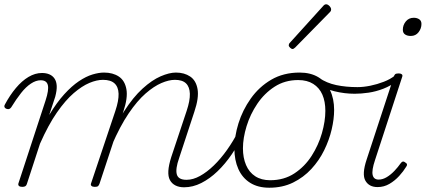

<svg xmlns="http://www.w3.org/2000/svg" viewBox="-30 -858 1989 897"><path d="M74 15Q64 15 59 11Q54 7 56 -1L183 -389Q199 -438 193.5 -460.5Q188 -483 160 -483Q138 -483 114.5 -467.5Q91 -452 68.5 -423.5Q46 -395 22 -356Q18 -351 13.5 -349Q9 -347 2 -349Q-7 -352 -9 -358Q-11 -364 -7 -370Q16 -413 44 -446.5Q72 -480 103 -498.5Q134 -517 166 -517Q186 -517 201 -510.5Q216 -504 225 -490.5Q234 -477 235 -456.5Q236 -436 228 -406L200 -321Q235 -379 270 -417.5Q305 -456 338.5 -478.5Q372 -501 402 -510Q432 -519 456 -519Q497 -519 525 -500.5Q553 -482 560.5 -441.5Q568 -401 546 -336L435 0Q432 8 428 11.5Q424 15 413 15Q403 15 398 11Q393 7 395 0L509 -340Q525 -388 524 -420Q523 -452 505 -468.5Q487 -485 451 -485Q422 -485 387.5 -470.5Q353 -456 314.5 -423Q276 -390 236 -332.5Q196 -275 157 -187L96 0Q94 8 89 11.5Q84 15 74 15ZM830 17Q807 17 790 8.5Q773 0 764 -16.5Q755 -33 756.5 -59.5Q758 -86 770 -124L842 -340Q858 -388 857 -420Q856 -452 839 -468.5Q822 -485 787 -485Q759 -485 724 -470Q689 -455 650 -421Q611 -387 571 -328Q531 -269 492 -179H475Q508 -273 550 -338.5Q592 -404 636 -444Q680 -484 720.5 -501.5Q761 -519 792 -519Q831 -519 858.5 -500.5Q886 -482 893 -441.5Q900 -401 878 -336L807 -120Q789 -69 796 -43.5Q803 -18 841 -18Q848 -18 850.5 -12.5Q853 -7 851.5 -0.5Q850 6 844.5 11.5Q839 17 830 17Z M830 17Q821 17 817 11.5Q813 6 814.5 -0.5Q816 -7 823 -12.5Q830 -18 842 -18Q872 -18 904.5 -36Q937 -54 969 -85Q1001 -116 1030.5 -157.5Q1060 -199 1084 -246Q1088 -254 1095 -254Q1102 -254 1107 -248.5Q1112 -243 1109 -235Q1084 -183 1053 -137.5Q1022 -92 986 -57.5Q950 -23 910.5 -3Q871 17 830 17Z M1228 19Q1175 19 1138.5 -4Q1102 -27 1083.5 -68.5Q1065 -110 1065 -164Q1065 -220 1084 -281.5Q1103 -343 1141.5 -397.5Q1180 -452 1237 -485.5Q1294 -519 1370 -519Q1421 -519 1457 -497.5Q1493 -476 1512 -436.5Q1531 -397 1531 -344Q1531 -302 1519.5 -253Q1508 -204 1484.5 -156Q1461 -108 1424.5 -68.5Q1388 -29 1339 -5Q1290 19 1228 19ZM1232 -16Q1297 -16 1345.5 -48Q1394 -80 1426 -130Q1458 -180 1474 -236Q1490 -292 1490 -340Q1490 -384 1476 -416Q1462 -448 1433.5 -466Q1405 -484 1363 -484Q1301 -484 1253 -453Q1205 -422 1172 -373Q1139 -324 1122 -268.5Q1105 -213 1105 -165Q1105 -121 1119.5 -87Q1134 -53 1162.5 -34.5Q1191 -16 1232 -16Z M1627 -420Q1580 -420 1533 -431.5Q1486 -443 1442 -470Q1437 -474 1437 -479.5Q1437 -485 1440.5 -490Q1444 -495 1449.5 -496.5Q1455 -498 1461 -494Q1496 -470 1541 -460.5Q1586 -451 1640 -451Q1668 -451 1700 -457.5Q1732 -464 1763 -476Q1794 -488 1815 -505Q1822 -511 1826.5 -509.5Q1831 -508 1833.5 -503Q1836 -498 1835 -492Q1834 -486 1827 -481Q1796 -457 1761 -443.5Q1726 -430 1691.5 -425Q1657 -420 1627 -420Z M1336 -629Q1332 -629 1325.5 -635Q1319 -641 1319 -646Q1319 -649 1320 -652Q1321 -655 1325 -659L1479 -829Q1483 -834 1486.5 -836Q1490 -838 1494 -838Q1499 -838 1504.5 -834Q1510 -830 1513.5 -824.5Q1517 -819 1517 -814Q1517 -811 1516 -808Q1515 -805 1511 -801L1349 -636Q1342 -629 1336 -629Z M1734 16Q1694 16 1677 -14Q1660 -44 1683 -113L1810 -500Q1812 -508 1816.5 -511.5Q1821 -515 1833 -515Q1842 -515 1847 -511Q1852 -507 1849 -499L1722 -110Q1706 -62 1711 -40.5Q1716 -19 1739 -19Q1758 -19 1777 -30.5Q1796 -42 1813 -60Q1830 -78 1841 -94Q1845 -100 1850 -102.5Q1855 -105 1862 -100Q1871 -95 1871.5 -89.5Q1872 -84 1867 -78Q1855 -58 1835 -36Q1815 -14 1789.5 1Q1764 16 1734 16ZM1889 -690Q1873 -690 1862.5 -697Q1852 -704 1852 -719Q1852 -741 1866 -758Q1880 -775 1903 -775Q1918 -775 1928.5 -768Q1939 -761 1939 -746Q1939 -725 1925.5 -707.5Q1912 -690 1889 -690Z"/></svg>

Font: Playwrite CU Thin
Style: Regular
Weight: 250
Designer: Veronika Burian, José Scaglione
Foundry: TypeTogether
Version: Version 1.002